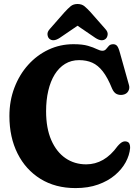

<svg xmlns="http://www.w3.org/2000/svg" viewBox="-20 -931 691 961"><path d="M631.3 -190.3Q628.3 -154.3 609 -118.8Q589.7 -83.4 555.1 -54.2Q520.6 -25 471.1 -7.3Q421.7 10.4 357.9 10.4Q257.3 10.4 182.9 -35.5Q108.5 -81.5 67.8 -162.8Q27.1 -244 27.1 -350.3Q27.1 -426.5 52.1 -492Q77 -557.6 121 -606.4Q164.9 -655.3 222.9 -682.5Q281 -709.8 347.6 -709.8Q392.9 -709.8 420.4 -701.7Q447.9 -693.6 464.4 -685.3Q480.8 -677 492.6 -677Q504.4 -677 511 -685.3Q517.6 -693.6 525 -701.6Q532.5 -709.7 546.7 -709.7Q558.3 -709.7 565.6 -701.7Q573 -693.7 580.2 -667L625.7 -504.8Q630.2 -488.5 621.8 -474.3Q613.5 -460.1 594.8 -456.7Q577.7 -453.8 563.7 -460.5Q549.8 -467.2 540.9 -487.7Q518.9 -542.3 494.8 -573.3Q470.7 -604.3 441.8 -617.2Q413 -630 375.9 -630Q336.5 -630 305.8 -611.3Q275.2 -592.6 253.9 -558.4Q232.7 -524.1 221.7 -477.2Q210.7 -430.2 210.7 -374.2Q210.7 -289.4 236.6 -229.9Q262.5 -170.5 307.7 -139.4Q352.9 -108.4 411.4 -108.4Q456.7 -108.4 496.1 -131Q535.5 -153.7 568.6 -199.6Q583.5 -216.7 594.2 -221Q604.9 -225.3 614.9 -222.1Q624 -219.7 627.9 -211.3Q631.8 -202.9 631.3 -190.3ZM403.8 -826.5H332.5L457.1 -741.5Q490.5 -719.5 510.1 -737.7Q517.5 -745 518.9 -758.4Q520.3 -771.8 507.1 -786.1L433.7 -869.6Q416.8 -888.1 403.1 -899.5Q389.4 -911 368 -911Q346.9 -911 333.3 -899.5Q319.6 -888 302.8 -869.6L229.5 -786.1Q216.4 -771.8 217.7 -758.3Q218.9 -744.9 226.2 -737.7Q245.8 -719.7 279.1 -741.5Z"/></svg>

Font: Fraunces 144pt S100 Black
Style: Regular
Weight: 900
Version: Version 1.000